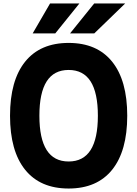

<svg xmlns="http://www.w3.org/2000/svg" viewBox="-20 -1066 790 1105"><path d="M375 19Q211.6 19 124.6 -89Q37.7 -197 37.7 -400Q37.7 -603 124.6 -711Q211.6 -819 375 -819Q538.4 -819 625.4 -711Q712.3 -603 712.3 -400Q712.3 -197 625.4 -89Q538.4 19 375 19ZM375 -136.6Q459.4 -136.6 501.4 -202.4Q543.3 -268.3 543.3 -400Q543.3 -531.7 501.4 -597.6Q459.4 -663.4 375 -663.4Q290.6 -663.4 248.6 -597.6Q206.7 -531.7 206.7 -400Q206.7 -268.3 248.6 -202.4Q290.6 -136.6 375 -136.6ZM168 -873.7 268 -1045.9H436.8L298 -873.7ZM383.1 -873.7 522 -1045.9H700.3L522.5 -873.7Z"/></svg>

Font: Martian Mono SemiExpanded
Style: Regular
Weight: 400
Width: 6
Monospace: yes
Designer: Roman Shamin
Foundry: Evil Martians
Version: Version 1.000